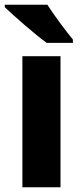

<svg xmlns="http://www.w3.org/2000/svg" viewBox="-29 -786 339 806"><path d="M170 -766H-9V-756C28 -720 121 -639 167 -606H277V-620C249 -654 197 -723 170 -766ZM225 0V-550H65V0Z"/></svg>

Font: Noto Sans Lao Looped SemiCondensed ExtraBold
Style: Regular
Weight: 800
Width: 4
Designer: Mark Frömberg, Ben Mitchell
Foundry: The Fontpad Ltd
Version: Version 1.002